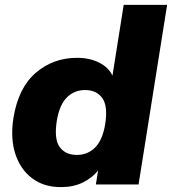

<svg xmlns="http://www.w3.org/2000/svg" viewBox="-20 -756 705 787"><path d="M230 11Q160 11 112 -25Q64 -61 43 -124.5Q22 -188 35 -272Q55 -396 126.5 -457.5Q198 -519 296 -519Q347 -519 386 -499.5Q425 -480 441 -446L487 -736H665L548 0H373L382 -57Q357 -26 318.5 -7.5Q280 11 230 11ZM295 -121Q339 -121 369.5 -151Q400 -181 411 -246Q423 -322 399 -354.5Q375 -387 329 -387Q285 -387 254.5 -357Q224 -327 213 -262Q201 -186 224.5 -153.5Q248 -121 295 -121Z"/></svg>

Font: Winston ExtraBold
Style: Italic
Weight: 800
Italic angle: -9°
Designer: Original fonts by Vernon Adams / Changes by Cristiano Sobral
Foundry: Original fonts by Vernon Adams / Changes by Cristiano Sobral
Version: Version 2.503;July 17, 2020;FontCreator 13.0.0.2655 64-bit